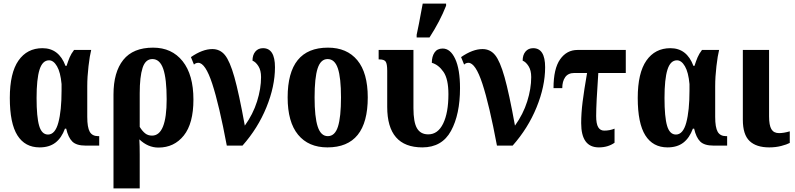

<svg xmlns="http://www.w3.org/2000/svg" viewBox="-20 -816 4455 1076"><path d="M35 -267Q35 -407 83.5 -476.5Q132 -546 218 -546Q310 -546 347 -447H353Q362 -475 370.5 -495Q379 -515 395 -536H491Q483 -505 476 -445Q469 -385 469 -333V-161Q469 -102 483 -77.5Q497 -53 530 -53H536V0H460Q408 0 385 -23Q362 -46 351 -95H344Q325 -43 290.5 -16.5Q256 10 202 10Q120 10 77.5 -57.5Q35 -125 35 -267ZM325 -308V-345Q319 -411 299.5 -444.5Q280 -478 255 -478Q218 -478 201.5 -425.5Q185 -373 185 -267Q185 -160 199.5 -111Q214 -62 249 -62Q289 -62 307 -129Q325 -196 325 -308Z M616 -286Q616 -412 671 -480.5Q726 -549 838 -549Q943 -549 1003.5 -473Q1064 -397 1064 -258Q1064 -124 1010 -56.5Q956 11 868 11Q809 11 761 -35Q763 1 763 49V240H616ZM914 -260Q914 -374 895 -429.5Q876 -485 834 -485Q795 -485 779 -435.5Q763 -386 763 -293V-105Q777 -82 793 -69Q809 -56 832 -56Q914 -56 914 -260Z M1091 -464Q1077 -464 1067 -454L1050 -496Q1115 -541 1170 -541Q1213 -541 1240.5 -507.5Q1268 -474 1293.5 -384Q1319 -294 1352 -112Q1398 -176 1420.5 -247.5Q1443 -319 1443 -384Q1443 -422 1428 -445.5Q1413 -469 1395 -476Q1395 -508 1411 -527Q1427 -546 1454 -546Q1521 -546 1521 -439Q1521 -332 1473 -214.5Q1425 -97 1339 0H1251Q1208 -229 1169.5 -346.5Q1131 -464 1091 -464Z M1592 -270Q1592 -549 1818 -549Q1924 -549 1982.5 -478.5Q2041 -408 2041 -270Q2041 10 1815 10Q1709 10 1650.5 -61Q1592 -132 1592 -270ZM1891 -270Q1891 -380 1873.5 -432.5Q1856 -485 1816 -485Q1777 -485 1760 -432.5Q1743 -380 1743 -270Q1743 -160 1760.5 -106.5Q1778 -53 1817 -53Q1857 -53 1874 -106.5Q1891 -160 1891 -270Z M2315 -621 2328 -684Q2332 -707 2337.5 -735Q2343 -763 2349 -796H2480V-784Q2446 -697 2387 -606H2315ZM2150 -217V-419Q2150 -458 2141.5 -470.5Q2133 -483 2107 -483H2102V-536H2297V-210Q2297 -131 2317 -97Q2337 -63 2380 -63Q2434 -63 2463.5 -123.5Q2493 -184 2493 -288Q2493 -373 2465.5 -413Q2438 -453 2400 -464Q2400 -499 2415 -521.5Q2430 -544 2461 -544Q2504 -544 2531 -486Q2558 -428 2558 -322Q2558 -175 2507.5 -82.5Q2457 10 2347 10Q2150 10 2150 -217Z M2605 -464Q2591 -464 2581 -454L2564 -496Q2629 -541 2684 -541Q2727 -541 2754.5 -507.5Q2782 -474 2807.5 -384Q2833 -294 2866 -112Q2912 -176 2934.5 -247.5Q2957 -319 2957 -384Q2957 -422 2942 -445.5Q2927 -469 2909 -476Q2909 -508 2925 -527Q2941 -546 2968 -546Q3035 -546 3035 -439Q3035 -332 2987 -214.5Q2939 -97 2853 0H2765Q2722 -229 2683.5 -346.5Q2645 -464 2605 -464Z M3237 -126Q3237 -181 3245 -245Q3253 -309 3270 -407H3199Q3164 -407 3147.5 -383.5Q3131 -360 3131 -322H3082Q3082 -431 3119 -483.5Q3156 -536 3216 -536H3487V-407H3333Q3321 -235 3321 -166Q3321 -122 3332.5 -103Q3344 -84 3366 -84Q3397 -84 3424 -95V-16Q3387 10 3336 10Q3237 10 3237 -126Z M3554 -267Q3554 -407 3602.5 -476.5Q3651 -546 3737 -546Q3829 -546 3866 -447H3872Q3881 -475 3889.5 -495Q3898 -515 3914 -536H4010Q4002 -505 3995 -445Q3988 -385 3988 -333V-161Q3988 -102 4002 -77.5Q4016 -53 4049 -53H4055V0H3979Q3927 0 3904 -23Q3881 -46 3870 -95H3863Q3844 -43 3809.5 -16.5Q3775 10 3721 10Q3639 10 3596.5 -57.5Q3554 -125 3554 -267ZM3844 -308V-345Q3838 -411 3818.5 -444.5Q3799 -478 3774 -478Q3737 -478 3720.5 -425.5Q3704 -373 3704 -267Q3704 -160 3718.5 -111Q3733 -62 3768 -62Q3808 -62 3826 -129Q3844 -196 3844 -308Z M4143 -145V-536H4290V-164Q4290 -114 4303 -92Q4316 -70 4346 -70Q4372 -70 4406 -80V-15Q4389 -6 4358 2Q4327 10 4291 10Q4218 10 4180.5 -26Q4143 -62 4143 -145Z"/></svg>

Font: Noto Serif CondExtraBold
Style: Regular
Weight: 800
Width: 3
Designer: Monotype Design Team
Foundry: Monotype Imaging Inc.
Version: Version 1.001